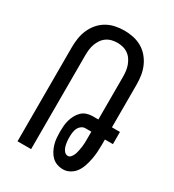

<svg xmlns="http://www.w3.org/2000/svg" viewBox="-182 -845 863 955"><g transform="rotate(30 250.0 -367.5)"><path d="M329 8Q311 8 294 2Q277 -4 264.5 -16.5Q252 -29 244 -44.5Q236 -60 231 -77Q226 -94 224.5 -112Q223 -130 223 -147Q223 -164 224.5 -181Q226 -198 230.5 -214Q235 -230 243 -245Q251 -260 263 -272Q275 -284 291.5 -289.5Q308 -295 324 -295H358V-540Q358 -556 356 -572.5Q354 -589 348.5 -604Q343 -619 334 -632.5Q325 -646 311.5 -655.5Q298 -665 282 -669Q266 -673 250 -673Q234 -673 218 -669Q202 -665 188.5 -655.5Q175 -646 166 -632.5Q157 -619 151.5 -604Q146 -589 144 -572.5Q142 -556 142 -540V0H64V-540Q64 -566 68 -592Q72 -618 82.5 -642Q93 -666 110 -686Q127 -706 149.5 -719Q172 -732 198 -737.5Q224 -743 250 -743Q276 -743 302 -737.5Q328 -732 350.5 -719Q373 -706 390 -686Q407 -666 417.5 -642Q428 -618 432 -592Q436 -566 436 -540V-295H482V-225H436V-195Q436 -174 434.5 -152.5Q433 -131 429 -110.5Q425 -90 418.5 -69.5Q412 -49 400 -31.5Q388 -14 369 -3Q350 8 329 8ZM317 -62Q326 -62 332.5 -69.5Q339 -77 343 -85.5Q347 -94 349 -103Q351 -112 353 -121Q355 -130 356 -139.5Q357 -149 357.5 -158Q358 -167 358 -176.5Q358 -186 358 -195V-225H324Q311 -225 300.5 -216.5Q290 -208 285 -196.5Q280 -185 278.5 -172Q277 -159 277 -146Q277 -133 278.5 -120.5Q280 -108 283.5 -95.5Q287 -83 295.5 -72.5Q304 -62 317 -62Z"/></g></svg>

Font: Iosevka srxl
Style: Regular
Weight: 400
Monospace: yes
Designer: Belleve Invis
Foundry: Belleve Invis
Version: Version 33.0.1; ttfautohint (v1.8.3)